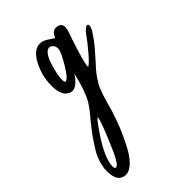

<svg xmlns="http://www.w3.org/2000/svg" viewBox="-212 -308 561 561"><g transform="rotate(-45 68.5 -27.5)"><path d="M70.3 -118.7Q49.3 -86.4 30.3 -86.4Q21.5 -86.4 13.2 -93.3Q-2.4 -105.5 -2.4 -140.6Q-2.4 -179.7 16.1 -215.8Q34.7 -252 61 -252Q72.3 -252 84.5 -244.1Q102.5 -231.9 103 -231.9Q103.5 -231.9 104 -232.7Q104.5 -233.4 105.5 -235.1Q106.4 -236.8 107.4 -238.3Q113.8 -251.5 126.5 -251.5Q130.4 -251.5 132.8 -251Q147.5 -248.5 147.5 -233.4Q147.5 -228 145.8 -221.4Q144 -214.8 140.9 -206.3Q137.7 -197.8 137.2 -196.3Q112.3 -121.6 112.3 -106V-104.5Q118.2 -104.5 140.9 -131.1Q163.6 -157.7 172.4 -170.9Q175.8 -176.3 183.3 -184.3Q190.9 -192.4 195.8 -192.4Q197.8 -192.4 199.7 -190.4Q200.7 -189.5 200.7 -186Q200.7 -178.2 189.7 -161.9Q178.7 -145.5 167.2 -131.8Q155.8 -118.2 140.4 -101.1Q125 -84 124.5 -83.5Q115.7 -73.7 108.9 -63.5Q102.1 -53.2 97.9 -45.9Q93.8 -38.6 89.6 -26.9Q85.4 -15.1 83.5 -9Q81.5 -2.9 77.1 12.5Q72.8 27.8 70.8 35.2L63.5 57.1Q57.1 76.2 49.8 93.3Q42.5 110.4 29.1 137.5Q15.6 164.6 -0.5 180.9Q-16.6 197.3 -32.7 197.3Q-39.1 197.3 -45.9 194.3Q-64.5 185.5 -64.5 150.9Q-64.5 142.1 -64 138.2Q-61.5 122.1 -55.9 106.9Q-50.3 91.8 -37.8 73Q-25.4 54.2 -20.5 46.9Q-15.6 39.6 3.7 15.9Q22.9 -7.8 23.9 -8.8Q32.7 -20 39.1 -30.3Q45.4 -40.5 50.3 -53.2Q55.2 -65.9 57.4 -72Q59.6 -78.1 64.2 -95.5Q68.8 -112.8 70.3 -118.7ZM77.6 -223.6Q74.7 -224.6 72.8 -224.6Q55.7 -224.6 43.7 -188.7Q31.7 -152.8 31.7 -130.9Q31.7 -120.1 36.1 -120.1Q45.4 -120.1 66.4 -154.8Q87.4 -189.5 88.4 -202.6V-205.6Q88.4 -216.3 77.6 -223.6ZM-42 141.6Q-43 148.4 -43 150.9Q-43 161.6 -38.1 161.6Q-31.2 161.6 -21.5 144.5Q-12.7 129.9 6.8 82.5Q26.4 35.2 28.3 21.5V21Q28.3 20 27.8 20Q26.4 20 22.2 24.9Q18.1 29.8 14.6 34.7L11.2 39.6Q-35.2 103 -42 141.6Z"/></g></svg>

Font: Sintesa 2
Style: 2
Weight: 400
Version: Version 001.000